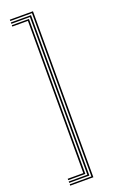

<svg xmlns="http://www.w3.org/2000/svg" viewBox="-188 -844 658 1087"><g transform="rotate(-20 141.0 -300.0)"><path d="M171.5 200H32V191.8H162.5V-791.8H32V-800H171.5ZM153.5 183.2H32V175H144.2V-775H32V-783.2H153.5ZM135.2 166.8H32V158.5H126V-758.5H32V-766.8H135.2Z"/></g></svg>

Font: Big Shoulders Inline Display Thin Light
Style: Regular
Weight: 300
Version: Version 2.002